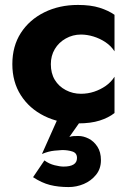

<svg xmlns="http://www.w3.org/2000/svg" viewBox="-20 -490 534 778"><path d="M186 -230Q186 -264 202 -291Q218 -318 246.5 -334Q275 -350 308 -350Q333 -350 359 -342Q385 -334 407.5 -319Q430 -304 444 -282V-430Q420 -447 384 -458.5Q348 -470 296 -470Q220 -470 159.5 -440Q99 -410 64.5 -356.5Q30 -303 30 -230Q30 -158 64.5 -104Q99 -50 159.5 -20Q220 10 296 10Q348 10 384 -1.5Q420 -13 444 -32V-179Q430 -157 408.5 -142Q387 -127 361.5 -118.5Q336 -110 308 -110Q275 -110 246.5 -125Q218 -140 202 -166.5Q186 -193 186 -230ZM237 -61 150 134Q176 123 200.5 120.5Q225 118 232 118Q255 118 273.5 124Q292 130 292 150Q292 168 278 176.5Q264 185 238 185Q223 185 201 179.5Q179 174 160 160L114 228Q149 251 182.5 259.5Q216 268 258 268Q290 268 319.5 255.5Q349 243 369 218.5Q389 194 389 159Q389 126 374.5 104Q360 82 339 71.5Q318 61 298 61Q287 61 278 61.5Q269 62 261 65L347 -57Z"/></svg>

Font: Jost
Style: Bold
Weight: 700
Version: Version 3.710